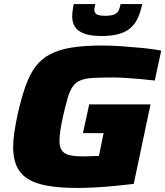

<svg xmlns="http://www.w3.org/2000/svg" viewBox="-20 -921 817 949"><path d="M360 8Q249 8 179 -11Q109 -30 77 -74.5Q45 -119 45 -194Q45 -227 51 -267.5Q57 -308 67 -355Q85 -435 105.5 -493.5Q126 -552 155 -591Q184 -630 228 -653Q272 -676 334.5 -686Q397 -696 485 -696Q528 -696 579.5 -692.5Q631 -689 683 -684Q735 -679 777 -671L745 -523Q711 -527 672 -530.5Q633 -534 598.5 -536Q564 -538 541 -538Q482 -538 443 -536Q404 -534 379.5 -524.5Q355 -515 340 -494Q325 -473 314.5 -436.5Q304 -400 291 -344Q283 -307 278.5 -277.5Q274 -248 274 -225Q274 -194 286 -177Q298 -160 324 -154Q350 -148 393 -148Q400 -148 412.5 -148.5Q425 -149 440 -149.5Q455 -150 469 -150L492 -263H390L421 -405H724L641 -12Q598 -7 547.5 -2Q497 3 448 5.5Q399 8 360 8ZM482 -743Q428 -743 396 -755Q364 -767 350.5 -788.5Q337 -810 337 -838Q337 -853 339 -868.5Q341 -884 345 -901H451Q450 -893 448 -886Q446 -879 446 -873Q446 -859 457 -851Q468 -843 500 -843Q532 -843 547 -850.5Q562 -858 567.5 -871.5Q573 -885 576 -901H683Q676 -867 664 -838Q652 -809 630.5 -787.5Q609 -766 572.5 -754.5Q536 -743 482 -743Z"/></svg>

Font: Saira Expanded ExtraBold
Style: Italic
Weight: 800
Width: 7
Italic angle: -12°
Designer: Hector Gatti with collaboration of the Omnibus-Type team
Foundry: Omnibus-Type
Version: Version 1.101